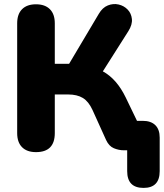

<svg xmlns="http://www.w3.org/2000/svg" viewBox="-20 -735 801 939"><path d="M682 184Q602 184 602 102V0H586Q561 0 537 -10Q513 -20 499 -50L432 -198Q413 -239 385 -256Q357 -273 313 -273H248V-84Q248 9 156 9Q112 9 88 -15Q64 -39 64 -84V-621Q64 -666 88 -690Q112 -714 156 -714Q200 -714 224 -690Q248 -666 248 -621V-423H318L463 -667Q481 -698 507.5 -708.5Q534 -719 560 -713Q586 -707 604 -688.5Q622 -670 625 -642.5Q628 -615 608 -583L483 -386Q551 -349 595 -258L650 -144H678Q718 -144 739.5 -123Q761 -102 761 -62V102Q761 184 682 184Z"/></svg>

Font: Chiron GoRound TC H
Style: Regular
Weight: 900
Designer: Ryoko NISHIZUKA 西塚涼子 (kana, bopomofo & ideographs); Paul D. Hunt (Latin, Greek & Cyrillic); Sandoll Communications 산돌커뮤니
Foundry: Adobe
Version: Version 1.000;hotconv 1.1.1;makeotfexe 2.6.0